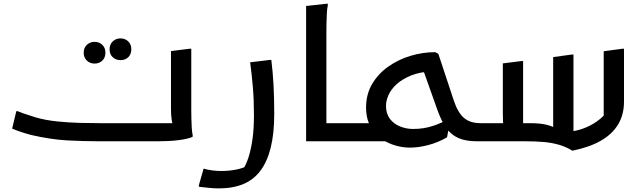

<svg xmlns="http://www.w3.org/2000/svg" viewBox="-20 -780 3556 1060"><path d="M70 -166H78Q89 -161 109 -154Q129 -147 149 -141Q169 -135 180 -131Q233 -116 297.5 -109.5Q362 -103 423.5 -101.5Q485 -100 528 -100H978L938 -78Q932 -91 928 -117.5Q924 -144 924 -177V-498L1027 -511H1036V-175Q1036 -155 1036.5 -128.5Q1037 -102 1038.5 -76Q1040 -50 1044 -32L1043 -24Q1013 -12 964 -6Q915 0 852 0H528Q438 0 349 -5Q260 -10 151 -35Q132 -40 113 -46Q94 -52 77 -58Q60 -64 47 -70ZM645 -448Q620 -448 602.5 -464Q585 -480 585 -508Q585 -535 602.5 -551.5Q620 -568 645 -568Q671 -568 688 -551.5Q705 -535 705 -508Q705 -480 688 -464Q671 -448 645 -448ZM502 -429Q477 -429 459.5 -445.5Q442 -462 442 -489Q442 -516 459.5 -532.5Q477 -549 502 -549Q528 -549 545 -532.5Q562 -516 562 -489Q562 -462 545 -445.5Q528 -429 502 -429Z M1104 151Q1125 157 1150 160.5Q1175 164 1202 164Q1243 164 1282.5 156.5Q1322 149 1353 132L1319 160Q1338 131 1351.5 90Q1365 49 1373.5 -8.5Q1382 -66 1382 -145Q1382 -228 1376 -299Q1370 -370 1361 -436L1469 -449H1478Q1486 -384 1490 -313Q1494 -242 1494 -151Q1494 -44 1475 33.5Q1456 111 1418.5 161.5Q1381 212 1323.5 236Q1266 260 1189 260Q1163 260 1137.5 257.5Q1112 255 1095 253Q1078 251 1078 251V242Z M1751 0V-100H1926V-20L1906 0ZM1670 -747 1789 -760 1790 -752Q1786 -734 1784.5 -707Q1783 -680 1782.5 -652Q1782 -624 1782 -604V0H1670Z M2099 -100 2140 0H1906V-80L1926 -100ZM2613 0Q2551 0 2510.5 -18Q2470 -36 2444 -73Q2418 -110 2397 -167L2312 -406L2367 -386Q2298 -383 2249 -363Q2200 -343 2169.5 -315Q2139 -287 2125 -255.5Q2111 -224 2111 -196Q2111 -152 2133 -123.5Q2155 -95 2189.5 -81.5Q2224 -68 2261 -68Q2321 -68 2373.5 -86Q2426 -104 2459 -125L2466 -117L2448 -22Q2398 7 2344 21Q2290 35 2243 35Q2211 35 2177 27Q2143 19 2111.5 2.5Q2080 -14 2055 -40Q2030 -66 2015.5 -102.5Q2001 -139 2001 -186Q2001 -259 2034 -315.5Q2067 -372 2122.5 -411.5Q2178 -451 2245.5 -471.5Q2313 -492 2383 -492L2400 -483L2485 -226Q2507 -159 2541 -129.5Q2575 -100 2633 -100V-20Z M3140 52Q3106 31 3067 19.5Q3028 8 2982.5 4Q2937 0 2882 0H2610V-80L2630 -100H2804L2762 -75Q2758 -88 2757 -109.5Q2756 -131 2756 -157V-430L2859 -443H2868V-50L2822 -100H2907Q2958 -100 2994 -92Q3030 -84 3058 -66L3034 -27V-465L3138 -479H3146V-2L3120 -53Q3160 -56 3200 -70.5Q3240 -85 3275 -109.5Q3310 -134 3334 -167L3313 -89V-497L3416 -511H3425V-219Q3425 -147 3392.5 -93Q3360 -39 3297 -3Q3234 33 3140 52Z"/></svg>

Font: Kufam Medium
Style: Italic
Weight: 500
Italic angle: -11°
Designer: Artur Schmal
Foundry: Original Type
Version: Version 1.301; ttfautohint (v1.8.3)